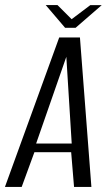

<svg xmlns="http://www.w3.org/2000/svg" viewBox="-43 -739 433 759"><path d="M-23.5 0 191.1 -591H273L318.3 0H249.7L238.3 -137.3H93L42.7 0ZM99.8 -171.5H240.5L219.2 -514.4ZM214.3 -629.2 137.8 -718.9H184.3L240.2 -663.1L313.8 -718.6H359L256 -629.2Z"/></svg>

Font: Alumni Sans Thin
Style: Italic
Weight: 100
Italic angle: -8°
Designer: Robert E. Leuschke
Foundry: Robert E. Leuschke
Version: Version 1.016